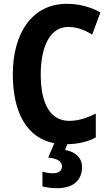

<svg xmlns="http://www.w3.org/2000/svg" viewBox="-20 -744 571 1004"><path d="M409 130C409 79 372 49 320 40L332 10C389 9 437 -2 481 -25V-150C436 -128 392 -112 342 -112C245 -112 193 -198 193 -355C193 -502 243 -603 336 -603C383 -603 423 -587 462 -563L505 -679C450 -710 390 -724 329 -724C148 -724 47 -570 47 -356C47 -153 122 -22 264 5L232 80C278 85 304 98 304 126C304 149 288 162 255 162C239 162 221 159 202 154V231C222 236 249 240 280 240C362 240 409 199 409 130Z"/></svg>

Font: Noto Sans Lao UI Cond
Style: Bold
Weight: 700
Width: 3
Designer: Monotype Design Team
Foundry: Monotype Imaging Inc.
Version: Version 2.000